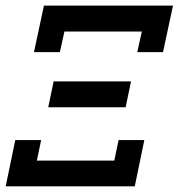

<svg xmlns="http://www.w3.org/2000/svg" viewBox="-68 -657 634 677"><path d="M-14.2 -163.1H77.1L62 -90.8H335L350.1 -163.1H440.9L407.2 0H-47.9ZM432.1 -545.9H159.2L143.1 -473.1H51.8L86.9 -637.2H542L506.8 -473.1H416ZM121.1 -370.1H394L375 -278.8H102.1Z"/></svg>

Font: Anonymous Pro
Style: Bold Italic
Weight: 700
Italic angle: -12°
Monospace: yes
Designer: Mark Simonson
Version: Version 1.003